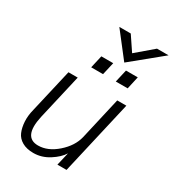

<svg xmlns="http://www.w3.org/2000/svg" viewBox="-206 -970 988 1095"><g transform="rotate(30 288.5 -423.0)"><path d="M378.9 -694.8 252.9 -856.9H328.1L391.1 -763.2L501 -856.9H577.1ZM229 -577.1 248 -660.2H326.2L307.1 -577.1ZM391.1 -577.1 410.2 -660.2H487.8L469.2 -577.1ZM187 11.2Q142.6 11.2 112.8 -5.9Q83 -22.9 70.6 -52.2Q58.1 -81.5 55.9 -120.4Q53.7 -159.2 64.9 -202.1L130.9 -487.8H191.9L123 -189Q89.8 -39.1 189 -39.1Q252.9 -39.1 312.7 -91.8Q372.6 -144.5 388.2 -209L452.1 -487.8H512.2L399.9 0H339.8L359.9 -85.9Q337.9 -50.3 289.6 -19.5Q241.2 11.2 187 11.2Z"/></g></svg>

Font: HK Grotesk Light Italic
Style: Regular
Weight: 300
Italic angle: -13°
Designer: Alfredo Marco Pradil and Stefan Peev
Foundry: Hanken Design Co.
Version: Version 1.000;PS 001.000;hotconv 1.0.88;makeotf.lib2.5.64775